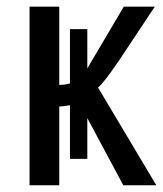

<svg xmlns="http://www.w3.org/2000/svg" viewBox="-20 -548 482 568"><path d="M187 -236.8Q167.5 -232.9 155.3 -232.9V0H67.4V-528.3H155.3V-296.9Q174.8 -296.9 187 -301.3V-461.9H238.3V-345.7L346.2 -528.3H438L332.5 -369.6Q287.6 -303.2 270 -289.1L442.4 0H344.7L238.3 -198.7V-78.1H187Z"/></svg>

Font: Arimo Nerd Font
Style: Regular
Weight: 400
Designer: Steve Matteson
Foundry: Monotype Imaging Inc.
Version: Version 1.33;Nerd Fonts 3.2.1